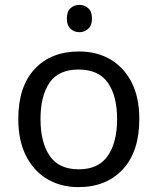

<svg xmlns="http://www.w3.org/2000/svg" viewBox="-20 -757 645 787"><path d="M551 -269Q551 -136 483.5 -63Q416 10 301 10Q230 10 174.5 -22.5Q119 -55 87 -117.5Q55 -180 55 -269Q55 -402 122 -474Q189 -546 304 -546Q377 -546 432.5 -513.5Q488 -481 519.5 -419.5Q551 -358 551 -269ZM146 -269Q146 -174 183.5 -118.5Q221 -63 303 -63Q384 -63 422 -118.5Q460 -174 460 -269Q460 -364 422 -418Q384 -472 302 -472Q220 -472 183 -418Q146 -364 146 -269ZM306 -737Q326 -737 341.5 -723.5Q357 -710 357 -681Q357 -653 341.5 -639Q326 -625 306 -625Q284 -625 269 -639Q254 -653 254 -681Q254 -710 269 -723.5Q284 -737 306 -737Z"/></svg>

Font: Noto IKEA Arabic
Style: Regular
Weight: 400
Designer: Monotype Design Team
Foundry: Monotype Imaging Inc.
Version: Version 1.200